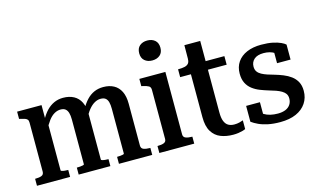

<svg xmlns="http://www.w3.org/2000/svg" viewBox="-89 -1005 2109 1276"><g transform="rotate(-15 965.5 -366.5)"><path d="M30 0V-48H32Q59 -48 75 -54.5Q91 -61 91 -81V-418Q91 -432 85.5 -439Q80 -446 68.5 -450Q57 -454 39 -458L30 -460V-510H198V-403L208 -396V-58Q208 -55 216 -52.5Q224 -50 235 -49Q246 -48 255 -48H258V0ZM535 0H317V-48H319Q329 -48 340.5 -49Q352 -50 360 -52Q368 -54 368 -57V-365Q368 -393 362.5 -411.5Q357 -430 345 -439.5Q333 -449 312 -449Q290 -449 269 -437Q248 -425 229 -400Q210 -375 191 -336V-409Q211 -446 234 -470Q257 -494 285.5 -507Q314 -520 348 -520Q390 -520 421 -503.5Q452 -487 468.5 -453.5Q485 -420 485 -370V-58Q485 -55 493 -52.5Q501 -50 512.5 -49Q524 -48 533 -48H535ZM823 0H594V-48H596Q606 -48 617 -49Q628 -50 635.5 -52Q643 -54 643 -57V-365Q643 -393 638 -411.5Q633 -430 621 -439.5Q609 -449 587 -449Q566 -449 545 -437Q524 -425 504.5 -401Q485 -377 467 -338L466 -408Q486 -445 509.5 -470Q533 -495 561.5 -507.5Q590 -520 624 -520Q666 -520 696.5 -503.5Q727 -487 743.5 -453.5Q760 -420 760 -369V-81Q760 -61 777 -54.5Q794 -48 820 -48H823Z M987 -606Q955 -606 934.5 -623.5Q914 -641 914 -674Q914 -708 934.5 -725.5Q955 -743 987 -743Q1019 -743 1039.5 -725.5Q1060 -708 1060 -674Q1060 -641 1039.5 -623.5Q1019 -606 987 -606ZM1050 -510V-80Q1050 -61 1067 -54.5Q1084 -48 1111 -48H1112V0H872V-48H873Q900 -48 916.5 -54.5Q933 -61 933 -80V-418Q933 -437 920.5 -444.5Q908 -452 881 -458L871 -460V-510Z M1136 -451V-505H1139Q1164 -505 1181.5 -509Q1199 -513 1208 -523.5Q1217 -534 1217 -554L1289 -510H1456V-451ZM1327 -157Q1327 -119 1336 -96.5Q1345 -74 1362 -64Q1379 -54 1403 -54Q1422 -54 1438 -58Q1454 -62 1464 -66V-6Q1456 -2 1443.5 1.5Q1431 5 1414.5 7.5Q1398 10 1379 10Q1331 10 1293 -5Q1255 -20 1232.5 -56.5Q1210 -93 1210 -156V-494L1217 -501L1218 -649H1327Z M1800 -127Q1800 -146 1791 -159Q1782 -172 1766 -181.5Q1750 -191 1729 -198.5Q1708 -206 1683 -213Q1653 -222 1625 -233Q1597 -244 1574 -261.5Q1551 -279 1537.5 -305.5Q1524 -332 1524 -371Q1524 -417 1547 -450.5Q1570 -484 1612 -502Q1654 -520 1711 -520Q1757 -520 1790 -513Q1823 -506 1844.5 -496Q1866 -486 1875 -477V-374H1782V-462Q1794 -462 1801.5 -458.5Q1809 -455 1812.5 -448.5Q1816 -442 1816 -434Q1816 -426 1813 -417Q1803 -432 1787.5 -442Q1772 -452 1753 -457Q1734 -462 1712 -462Q1669 -462 1647 -442.5Q1625 -423 1625 -392Q1625 -371 1634.5 -357.5Q1644 -344 1661.5 -334.5Q1679 -325 1700.5 -318Q1722 -311 1747 -304Q1775 -296 1803.5 -284.5Q1832 -273 1855 -256Q1878 -239 1892 -213.5Q1906 -188 1906 -151Q1906 -103 1881.5 -66.5Q1857 -30 1812 -10Q1767 10 1702 10Q1656 10 1619.5 2.5Q1583 -5 1556 -17.5Q1529 -30 1510 -44V-153H1605V-34Q1590 -43 1582 -52Q1574 -61 1570.5 -69.5Q1567 -78 1568.5 -86.5Q1570 -95 1574 -101Q1589 -83 1608 -71.5Q1627 -60 1650.5 -54.5Q1674 -49 1702 -49Q1732 -49 1754 -58Q1776 -67 1788 -85Q1800 -103 1800 -127Z"/></g></svg>

Font: Roboto Serif 28pt Condensed Medium
Style: Regular
Weight: 500
Width: 3
Designer: Greg Gazdowicz
Foundry: Commercial Type
Version: Version 1.008